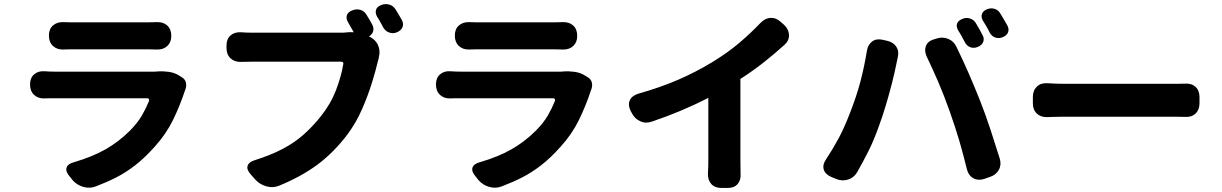

<svg xmlns="http://www.w3.org/2000/svg" viewBox="-20 -878 6020 946"><path d="M221 -703Q221 -735 241 -752.5Q261 -770 292 -769Q297 -769 308 -768.5Q319 -768 329 -768Q349 -768 388 -768Q427 -768 475 -768Q523 -768 570.5 -768Q618 -768 656 -768Q694 -768 711 -768Q724 -768 736.5 -768.5Q749 -769 753 -769Q785 -770 804.5 -752Q824 -734 824 -701Q824 -670 804.5 -651.5Q785 -633 753 -634Q747 -634 733.5 -634.5Q720 -635 709 -635Q693 -635 655 -635Q617 -635 569 -635Q521 -635 473 -635Q425 -635 386 -635Q347 -635 329 -635Q317 -635 306 -634.5Q295 -634 292 -634Q261 -633 241 -651.5Q221 -670 221 -703ZM875 -498Q892 -488 896 -471.5Q900 -455 893 -436Q893 -435 891 -431Q867 -358 833 -288Q799 -218 743 -156Q693 -100 646.5 -64Q600 -28 553 -4Q506 20 453 40Q423 52 391 43Q359 34 338 10L323 -9Q302 -33 308 -52Q314 -71 345 -79Q434 -105 499.5 -142Q565 -179 621 -235Q659 -274 679.5 -309.5Q700 -345 714 -380Q718 -394 703 -394Q679 -394 635 -394Q591 -394 537 -394Q483 -394 428 -394Q373 -394 326 -394Q279 -394 250 -394Q231 -394 222.5 -394Q214 -394 199 -393Q168 -392 148 -410.5Q128 -429 128 -462Q128 -494 148 -511.5Q168 -529 199 -527Q205 -526 223.5 -525.5Q242 -525 250 -525Q268 -525 305.5 -525Q343 -525 391.5 -525Q440 -525 492.5 -525Q545 -525 593.5 -525Q642 -525 679.5 -525Q717 -525 735 -525Q736 -525 744 -525Q752 -525 757 -526Q783 -528 811.5 -524Q840 -520 862 -506Z M1858 -853Q1878 -861 1898 -855.5Q1918 -850 1930 -830Q1938 -818 1946 -803.5Q1954 -789 1959 -781Q1970 -762 1963.5 -745Q1957 -728 1936 -719Q1917 -711 1898 -717.5Q1879 -724 1868 -743Q1862 -754 1853.5 -770Q1845 -786 1839 -794Q1828 -813 1832.5 -829Q1837 -845 1858 -853ZM1813 -690Q1837 -674 1845.5 -648Q1854 -622 1846 -594Q1845 -591 1846.5 -593.5Q1848 -596 1843 -581Q1832 -533 1812.5 -470Q1793 -407 1764 -340.5Q1735 -274 1693 -217Q1625 -127 1545 -67.5Q1465 -8 1355 37Q1326 49 1294 40.5Q1262 32 1239 8L1216 -18Q1194 -42 1200 -61Q1206 -80 1236 -89Q1315 -114 1373 -144.5Q1431 -175 1475.5 -214.5Q1520 -254 1560 -304Q1609 -365 1635 -432.5Q1661 -500 1671 -560Q1675 -574 1660 -574Q1635 -574 1590.5 -574Q1546 -574 1492.5 -574Q1439 -574 1385.5 -574Q1332 -574 1288.5 -574Q1245 -574 1221 -574Q1204 -574 1187.5 -573.5Q1171 -573 1168 -573Q1136 -572 1116 -590.5Q1096 -609 1096 -641V-654Q1096 -686 1116 -703.5Q1136 -721 1168 -719Q1176 -718 1194.5 -717.5Q1213 -717 1221 -717Q1245 -717 1292.5 -717Q1340 -717 1397.5 -717Q1455 -717 1511.5 -717Q1568 -717 1611.5 -717Q1655 -717 1673 -717L1693 -719Q1707 -720 1723 -719L1695 -768Q1684 -786 1689 -802.5Q1694 -819 1716 -827Q1736 -835 1755.5 -829.5Q1775 -824 1786 -805Q1793 -794 1801.5 -779.5Q1810 -765 1814 -757Q1823 -740 1818.5 -724Q1814 -708 1798 -699Z M2221 -703Q2221 -735 2241 -752.5Q2261 -770 2292 -769Q2297 -769 2308 -768.5Q2319 -768 2329 -768Q2349 -768 2388 -768Q2427 -768 2475 -768Q2523 -768 2570.5 -768Q2618 -768 2656 -768Q2694 -768 2711 -768Q2724 -768 2736.5 -768.5Q2749 -769 2753 -769Q2785 -770 2804.5 -752Q2824 -734 2824 -701Q2824 -670 2804.5 -651.5Q2785 -633 2753 -634Q2747 -634 2733.5 -634.5Q2720 -635 2709 -635Q2693 -635 2655 -635Q2617 -635 2569 -635Q2521 -635 2473 -635Q2425 -635 2386 -635Q2347 -635 2329 -635Q2317 -635 2306 -634.5Q2295 -634 2292 -634Q2261 -633 2241 -651.5Q2221 -670 2221 -703ZM2875 -498Q2892 -488 2896 -471.5Q2900 -455 2893 -436Q2893 -435 2891 -431Q2867 -358 2833 -288Q2799 -218 2743 -156Q2693 -100 2646.5 -64Q2600 -28 2553 -4Q2506 20 2453 40Q2423 52 2391 43Q2359 34 2338 10L2323 -9Q2302 -33 2308 -52Q2314 -71 2345 -79Q2434 -105 2499.5 -142Q2565 -179 2621 -235Q2659 -274 2679.5 -309.5Q2700 -345 2714 -380Q2718 -394 2703 -394Q2679 -394 2635 -394Q2591 -394 2537 -394Q2483 -394 2428 -394Q2373 -394 2326 -394Q2279 -394 2250 -394Q2231 -394 2222.5 -394Q2214 -394 2199 -393Q2168 -392 2148 -410.5Q2128 -429 2128 -462Q2128 -494 2148 -511.5Q2168 -529 2199 -527Q2205 -526 2223.5 -525.5Q2242 -525 2250 -525Q2268 -525 2305.5 -525Q2343 -525 2391.5 -525Q2440 -525 2492.5 -525Q2545 -525 2593.5 -525Q2642 -525 2679.5 -525Q2717 -525 2735 -525Q2736 -525 2744 -525Q2752 -525 2757 -526Q2783 -528 2811.5 -524Q2840 -520 2862 -506Z M3087 -332Q3073 -361 3083 -383.5Q3093 -406 3124 -416Q3236 -448 3322.5 -485.5Q3409 -523 3493 -574Q3569 -621 3623.5 -667.5Q3678 -714 3728 -766Q3750 -789 3777.5 -790Q3805 -791 3828 -769L3845 -754Q3867 -732 3867.5 -704.5Q3868 -677 3844 -656Q3793 -610 3741.5 -569.5Q3690 -529 3628 -489V-90Q3628 -72 3628.5 -49.5Q3629 -27 3629 -22Q3631 9 3614.5 28.5Q3598 48 3566 48H3534Q3502 48 3484.5 28.5Q3467 9 3468 -23Q3469 -32 3469.5 -54.5Q3470 -77 3470 -90V-396Q3341 -329 3192 -279Q3162 -268 3134.5 -280.5Q3107 -293 3093 -321Z M4722 -785Q4740 -793 4759 -787Q4778 -781 4788 -764Q4796 -751 4806 -733.5Q4816 -716 4820 -707Q4831 -689 4824.5 -672Q4818 -655 4798 -647Q4779 -639 4761.5 -645Q4744 -651 4734 -670Q4727 -683 4717.5 -700.5Q4708 -718 4701 -728Q4680 -768 4722 -785ZM4842 -832Q4861 -840 4880 -834.5Q4899 -829 4909 -811Q4917 -797 4927.5 -780Q4938 -763 4942 -755Q4953 -736 4947 -719.5Q4941 -703 4921 -695Q4902 -687 4884 -693Q4866 -699 4856 -718Q4850 -731 4839.5 -749Q4829 -767 4823 -776Q4813 -793 4818 -808.5Q4823 -824 4842 -832ZM4165 -314Q4199 -400 4218.5 -473Q4238 -546 4251 -626Q4256 -658 4277 -673.5Q4298 -689 4329 -682L4351 -677Q4382 -670 4396.5 -647.5Q4411 -625 4403 -594Q4401 -582 4399.5 -577.5Q4398 -573 4395 -556Q4388 -520 4374.5 -467Q4361 -414 4344.5 -359Q4328 -304 4311 -258Q4285 -185 4259 -133.5Q4233 -82 4203 -29Q4187 -2 4157.5 7Q4128 16 4098 3L4074 -7Q4045 -20 4038.5 -43.5Q4032 -67 4050 -93Q4085 -146 4112 -196.5Q4139 -247 4165 -314ZM4659 -330Q4631 -409 4603 -474Q4575 -539 4546 -599Q4533 -628 4542 -651.5Q4551 -675 4581 -684L4594 -688Q4624 -698 4652 -686.5Q4680 -675 4693 -646Q4723 -585 4752.5 -517.5Q4782 -450 4810 -379Q4836 -313 4860 -240Q4884 -167 4906 -96Q4915 -65 4901 -40.5Q4887 -16 4857 -6L4828 4Q4798 13 4775 0Q4752 -13 4744 -44Q4726 -118 4707 -183Q4688 -248 4659 -330Z M5069 -400Q5069 -432 5088.5 -451Q5108 -470 5140 -468Q5157 -467 5169 -466.5Q5181 -466 5196 -465.5Q5211 -465 5236 -465Q5275 -465 5332 -465Q5389 -465 5453 -465Q5517 -465 5579 -465Q5641 -465 5691.5 -465Q5742 -465 5770 -465Q5787 -465 5801 -465.5Q5815 -466 5819 -466Q5851 -468 5870.5 -450Q5890 -432 5890 -400V-369Q5890 -337 5870.5 -318.5Q5851 -300 5819 -302Q5812 -302 5798 -302.5Q5784 -303 5770 -303Q5741 -303 5691 -303Q5641 -303 5579 -303Q5517 -303 5452.5 -303Q5388 -303 5331.5 -303Q5275 -303 5236 -303Q5208 -303 5192.5 -302.5Q5177 -302 5166.5 -302Q5156 -302 5140 -301Q5108 -300 5088.5 -318.5Q5069 -337 5069 -369Z"/></svg>

Font: Chiron GoRound TC EB
Style: Regular
Weight: 700
Designer: Ryoko NISHIZUKA 西塚涼子 (kana, bopomofo & ideographs); Paul D. Hunt (Latin, Greek & Cyrillic); Sandoll Communications 산돌커뮤니
Foundry: Adobe
Version: Version 1.000;hotconv 1.1.1;makeotfexe 2.6.0